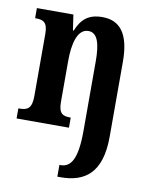

<svg xmlns="http://www.w3.org/2000/svg" viewBox="-87 -613 722 917"><g transform="rotate(10 273.5 -154.0)"><path d="M255 240H270C386 240 468 187 468 8V-354C468 -489 422 -548 335 -548C268 -548 234 -518 211 -461H207L196 -536H19V-487H22C59 -487 80 -478 80 -421V-119C80 -58 57 -49 20 -49H15V0H269V-49H267C230 -49 210 -58 210 -115V-313C210 -396 227 -471 281 -471C325 -471 340 -420 340 -335V3C340 141 310 183 260 183H255Z"/></g></svg>

Font: Noto Serif Tamil ExtraCondensed
Style: Bold Italic
Weight: 700
Width: 2
Italic angle: -12°
Designer: Indian Type Foundry, Tom Grace, and the Monotype Design Team
Foundry: Monotype Imaging Inc.
Version: Version 2.003